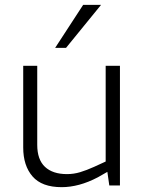

<svg xmlns="http://www.w3.org/2000/svg" viewBox="-20 -767 601 794"><path d="M235 7Q153 7 114.5 -37.5Q76 -82 76 -157V-495H134V-168Q134 -107 166 -77Q198 -47 257 -47Q285 -47 311.5 -55Q338 -63 369 -77L417 -99V-495H476V0H432L422 -70L434 -62L385 -34Q345 -13 307.5 -3Q270 7 235 7ZM208 -569 324 -747H398L253 -569Z"/></svg>

Font: REM Medium ExtraLight
Style: Regular
Weight: 250
Version: Version 1.005;gftools[0.9.28]